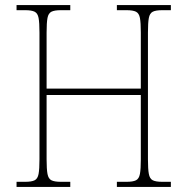

<svg xmlns="http://www.w3.org/2000/svg" viewBox="-20 -734 736 754"><path d="M45 0V-20H79Q104 -20 116 -26Q128 -32 131.5 -51Q135 -70 135 -108V-606Q135 -645 131.5 -663.5Q128 -682 116 -688Q104 -694 79 -694H45V-714H256V-694H219Q194 -694 182 -688Q170 -682 166.5 -663.5Q163 -645 163 -606V-386H533V-606Q533 -645 529.5 -663.5Q526 -682 514 -688Q502 -694 477 -694H439V-714H651V-694H617Q592 -694 580 -688Q568 -682 564.5 -663.5Q561 -645 561 -606V-108Q561 -70 564.5 -51Q568 -32 580 -26Q592 -20 617 -20H651V0H439V-20H477Q502 -20 514 -26Q526 -32 529.5 -51Q533 -70 533 -108V-361H163V-108Q163 -70 166.5 -51Q170 -32 182 -26Q194 -20 219 -20H256V0Z"/></svg>

Font: Noto Serif Khmer SemiCondensed Thin
Style: Regular
Weight: 250
Width: 4
Designer: Danh Hong and the Monotype Design Team
Foundry: Monotype Imaging Inc.
Version: Version 2.004